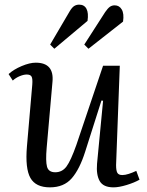

<svg xmlns="http://www.w3.org/2000/svg" viewBox="-20 -793 633 827"><path d="M17 -474Q39 -494 73.5 -508.5Q108 -523 134 -523Q214 -523 206 -440L181 -156Q176 -99 182.5 -75Q189 -51 218 -51Q248 -51 266.5 -76Q285 -101 309 -169L424 -510H496L480 -82Q480 -58 485.5 -48.5Q491 -39 507 -39Q519 -39 534.5 -44Q550 -49 567 -57L581 -19Q558 -6 525 4Q492 14 469 14Q425 14 409.5 -13Q394 -40 398 -88L424 -359L417 -360L347 -140Q323 -64 289 -25Q255 14 195 14Q134 14 111 -26.5Q88 -67 96 -162L119 -428Q121 -454 116 -463Q111 -472 95 -472Q82 -472 65 -465Q48 -458 35 -446ZM280 -744Q290 -761 299.5 -767Q309 -773 321 -773Q343 -773 352.5 -755Q362 -737 357 -703L214 -583L196 -601ZM433 -741Q444 -757 453 -763.5Q462 -770 474 -770Q494 -770 504.5 -752Q515 -734 510 -700L361 -583L343 -601Z"/></svg>

Font: Literata 36pt
Style: Italic
Weight: 400
Italic angle: -2°
Designer: Latin by Veronika Burian and Jose Scaglione. Greek by Irene Vlachou. Cyrillic by Vera Evstafieva
Foundry: TypeTogether
Version: Version 3.002